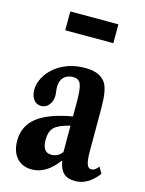

<svg xmlns="http://www.w3.org/2000/svg" viewBox="-119 -854 706 935"><g transform="rotate(15 234.0 -386.0)"><path d="M134.5 10.5Q86 10.5 58 -21Q30 -52.5 30 -107Q30 -181 86.2 -225.5Q142.5 -270 262 -291V-363.5Q262 -430.5 252.2 -453.5Q242.5 -476.5 213.5 -476.5Q184 -476.5 166.8 -458.8Q149.5 -441 149.5 -410Q149.5 -399 151.2 -387.8Q153 -376.5 153 -366Q153 -337.5 137.2 -318.8Q121.5 -300 98 -300Q75 -300 60.5 -318.8Q46 -337.5 46 -367.5Q46 -398.5 62.5 -429.5Q79 -460.5 108.5 -485Q171 -534.5 258.5 -534.5Q301 -534.5 327.2 -521.8Q353.5 -509 367 -485Q376 -466.5 380.5 -437Q385 -407.5 385 -352.5V-148.5Q385 -104.5 391.8 -84.8Q398.5 -65 414.5 -65Q432.5 -65 450 -88.5L468 -56.5Q417 10.5 352.5 10.5Q314 10.5 293.8 -9Q273.5 -28.5 267.5 -68H264.5Q206.5 10.5 134.5 10.5ZM207 -83.5Q241.5 -83.5 262 -111.5V-244.5Q204.5 -230.5 183.5 -209.8Q162.5 -189 162.5 -147.5Q162.5 -83.5 207 -83.5ZM117 -686.5V-781.5H359.5V-686.5Z"/></g></svg>

Font: Libre Caslon Condensed
Style: Bold
Weight: 700
Designer: Pablo Impallari, Rodrigo Fuenzalida, Katja Schimmel, Ertekin Erdin
Foundry: Pablo Impallari, Rodrigo Fuenzalida
Version: Version 2.000; ttfautohint (v1.8.4.7-5d5b);gftools[0.9.33]